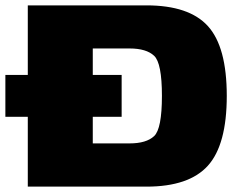

<svg xmlns="http://www.w3.org/2000/svg" viewBox="-34 -695 894 715"><path d="M-14 -260H419V-416H-14ZM69.5 0H511.5Q670 0 740.2 -78Q810.5 -156 810.5 -338Q810.5 -520 740.5 -597.5Q670.5 -675 511.5 -675H69.5ZM311.5 -161V-514.5H448.5Q511 -514.5 540 -487.2Q569 -460 569 -338Q569 -215.5 540 -188.2Q511 -161 448.5 -161Z"/></svg>

Font: Anybody SemiExpanded Black
Style: Regular
Weight: 900
Width: 6
Version: Version 1.113;gftools[0.9.25]